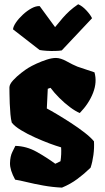

<svg xmlns="http://www.w3.org/2000/svg" viewBox="-20 -855 482 885"><path d="M265.6 9.8Q221.7 7.8 179.7 0.2Q137.7 -7.3 103.8 -15.6Q69.8 -23.9 49.8 -26.9Q25.4 -71.3 26.1 -103Q26.9 -134.8 36.9 -154.5Q46.9 -174.3 50.8 -182.6Q102.5 -181.2 148.7 -155.3Q194.8 -129.4 234.9 -100.1L258.8 -111.8Q261.2 -126 262 -144Q262.7 -162.1 261.7 -175.8Q239.7 -182.1 208 -193.8Q176.8 -205.6 141.4 -221.4Q106 -237.3 76.7 -255.1Q47.4 -272.9 34.2 -290Q30.3 -304.7 28.1 -328.4Q25.9 -352.1 24.9 -377.7Q23.9 -403.3 23.7 -423.6Q23.4 -443.8 23.4 -451.7Q23.4 -466.3 40.5 -484.9Q57.6 -503.4 78.6 -519.5Q99.6 -535.6 110.4 -542Q125.5 -551.3 148.4 -561.8Q171.4 -572.3 195.3 -580.1Q219.2 -587.9 237.8 -587.9Q259.3 -587.9 287.4 -572.3Q315.4 -556.6 336.9 -547.9L415.5 -521.5Q428.2 -477.1 409.2 -427.5Q390.1 -377.9 347.7 -334Q327.6 -342.3 302.5 -361.1Q277.3 -379.9 253.4 -403.8Q229.5 -427.7 212.9 -450.2L200.2 -445.8L195.8 -355Q212.9 -346.2 243.2 -328.1Q273.4 -310.1 307.4 -288.1Q341.3 -266.1 370.1 -243.7Q398.9 -221.2 413.1 -203.6Q415 -173.3 410.6 -140.6Q406.2 -107.9 397.5 -82Q369.1 -54.2 336.9 -30.3Q304.7 -6.3 265.6 9.8ZM264.6 -622.6Q252.9 -620.6 233.6 -620.1Q214.4 -619.6 194.8 -620.8Q175.3 -622.1 162.6 -624.5L40 -719.7Q41 -732.9 53.7 -751.5Q66.4 -770 85.7 -787.8Q105 -805.7 125.7 -816.9Q146.5 -828.1 163.1 -826.7L233.9 -730Q254.4 -755.4 269.5 -772.7Q284.7 -790 300.8 -804.7Q316.9 -819.3 340.3 -835.4Q358.9 -827.6 377.4 -807.9Q396 -788.1 404.3 -771Z"/></svg>

Font: Fruktur
Style: Regular
Weight: 400
Designer: Viktoriya Grabowska, Eben Sorkin
Foundry: Viktoriya Grabowska
Version: Version 1.008; ttfautohint (v1.8.4.7-5d5b)